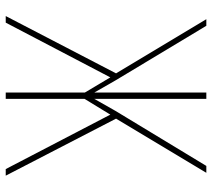

<svg xmlns="http://www.w3.org/2000/svg" viewBox="-55 -685 740 670"><g transform="rotate(90 315.0 -350.0)"><path d="M570 0 380 -365 325 -275V0H303V-276L250 -365L59 0H36L236 -385L47 -700H70L260 -384L303 -309V-700H325V-309L367 -383L559 -700H583L394 -385L593 0Z"/></g></svg>

Font: Bebas Neue Light
Style: Regular
Weight: 300
Designer: Ryoichi Tsunekawa
Foundry: Ryoichi Tsunekawa
Version: Version 001.003; ttfautohint (v1.5.65-e2d9)